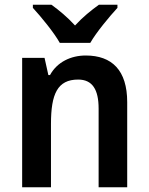

<svg xmlns="http://www.w3.org/2000/svg" viewBox="-20 -786 624 806"><path d="M231 -606H359C384 -650 439 -716 473 -753V-766H395C362 -742 328 -715 295 -679C263 -714 227 -744 196 -766H118V-753C153 -715 207 -649 231 -606ZM340 -553C278 -553 220 -526 190 -471H183L167 -543H73V0H194V-266C194 -391 221 -452 308 -452C368 -452 394 -410 394 -330V0H514V-357C514 -491 450 -553 340 -553Z"/></svg>

Font: Noto Sans Thai SemCond SemBd
Style: Regular
Weight: 600
Width: 4
Designer: Monotype Design Team
Foundry: Monotype Imaging Inc.
Version: Version 2.002